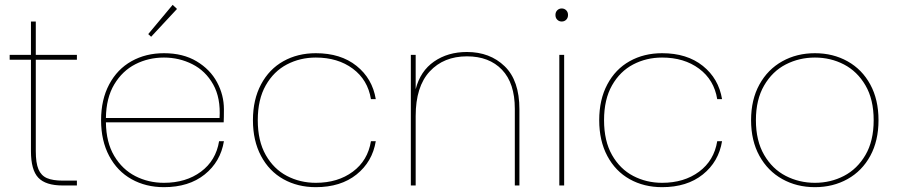

<svg xmlns="http://www.w3.org/2000/svg" viewBox="-20 -767 3713 794"><path d="M128 -520V-142Q128 -93 139 -67Q150 -41 174 -30.5Q198 -20 241 -20H298V0H239Q169 0 138.5 -32Q108 -64 108 -142V-520H20V-540H108V-678H128V-540H298V-520Z M658 -11Q749 -11 811 -57Q873 -103 886 -183H906Q892 -98 826.5 -45.5Q761 7 658 7Q583 7 524 -26Q465 -59 431.5 -122Q398 -185 398 -270Q398 -355 431.5 -418Q465 -481 524 -514Q583 -547 658 -547Q737 -547 793 -513.5Q849 -480 877.5 -427Q906 -374 906 -315Q906 -279 905 -261H418Q419 -178 452.5 -122Q486 -66 540 -38.5Q594 -11 658 -11ZM658 -529Q594 -529 540 -501.5Q486 -474 452.5 -418Q419 -362 418 -279H888Q893 -362 861.5 -418Q830 -474 775.5 -501.5Q721 -529 658 -529ZM712 -730 605 -615 593 -626 694 -747Z M1026 -270Q1026 -355 1059.5 -418Q1093 -481 1152 -514Q1211 -547 1286 -547Q1389 -547 1454.5 -494.5Q1520 -442 1534 -357H1514Q1501 -437 1439 -483Q1377 -529 1286 -529Q1221 -529 1166.5 -500.5Q1112 -472 1079 -414Q1046 -356 1046 -270Q1046 -184 1079 -126Q1112 -68 1166.5 -39.5Q1221 -11 1286 -11Q1377 -11 1439 -57Q1501 -103 1514 -183H1534Q1520 -98 1454.5 -45.5Q1389 7 1286 7Q1211 7 1152 -26Q1093 -59 1059.5 -122Q1026 -185 1026 -270Z M1911 -552Q2006 -552 2067 -493Q2128 -434 2128 -315V0H2109V-317Q2109 -423 2056 -478.5Q2003 -534 1911 -534Q1815 -534 1757 -471.5Q1699 -409 1699 -287V0H1679V-540H1699V-398Q1718 -473 1775 -512.5Q1832 -552 1911 -552Z M2303 -678Q2292 -678 2284.5 -685.5Q2277 -693 2277 -705Q2277 -717 2284.5 -724.5Q2292 -732 2303 -732Q2314 -732 2321.5 -724.5Q2329 -717 2329 -705Q2329 -693 2321.5 -685.5Q2314 -678 2303 -678ZM2313 -540V0H2293V-540Z M2458 -270Q2458 -355 2491.5 -418Q2525 -481 2584 -514Q2643 -547 2718 -547Q2821 -547 2886.5 -494.5Q2952 -442 2966 -357H2946Q2933 -437 2871 -483Q2809 -529 2718 -529Q2653 -529 2598.5 -500.5Q2544 -472 2511 -414Q2478 -356 2478 -270Q2478 -184 2511 -126Q2544 -68 2598.5 -39.5Q2653 -11 2718 -11Q2809 -11 2871 -57Q2933 -103 2946 -183H2966Q2952 -98 2886.5 -45.5Q2821 7 2718 7Q2643 7 2584 -26Q2525 -59 2491.5 -122Q2458 -185 2458 -270Z M3350 7Q3275 7 3215 -26.5Q3155 -60 3120.5 -122.5Q3086 -185 3086 -270Q3086 -355 3120.5 -417.5Q3155 -480 3215 -513.5Q3275 -547 3350 -547Q3425 -547 3485 -513.5Q3545 -480 3579 -417.5Q3613 -355 3613 -270Q3613 -185 3579 -122.5Q3545 -60 3485 -26.5Q3425 7 3350 7ZM3350 -11Q3415 -11 3470 -39.5Q3525 -68 3559 -126Q3593 -184 3593 -270Q3593 -356 3559 -414Q3525 -472 3470 -500.5Q3415 -529 3350 -529Q3285 -529 3229.5 -500.5Q3174 -472 3140 -413.5Q3106 -355 3106 -270Q3106 -185 3140 -126.5Q3174 -68 3229.5 -39.5Q3285 -11 3350 -11Z"/></svg>

Font: Fz Poppins Thin
Style: Regular
Weight: 100
Designer: Ninad Kale (Devanagari), Jonny Pinhorn (Latin)
Foundry: Indian Type Foundry
Version: Vit hóa bi Vntype.Com & FontZin.Com